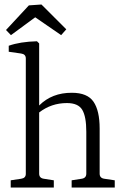

<svg xmlns="http://www.w3.org/2000/svg" viewBox="-20 -837 554 857"><path d="M28.8 -680.2 6.8 -703.1 108.9 -813 165 -816.9 275.9 -706.1 252.9 -680.2 137.2 -759.8ZM220.2 0H27.8V-32.2L74.2 -39.1Q95.2 -42 95.2 -61V-576.2Q95.2 -595.2 74.2 -598.1L19 -606V-632.8Q69.8 -650.9 145 -652.8L154.8 -643.1V-366.2Q211.9 -423.3 300.8 -422.9Q370.1 -422.9 397.5 -382.8Q424.8 -342.8 424.8 -263.2V-62Q424.8 -42 445.8 -39.1L492.2 -32.2V0H299.8V-32.2L344.2 -39.1Q365.2 -42 365.2 -62V-249Q365.2 -316.4 347.2 -346.7Q329.1 -377 278.8 -377Q209 -377 154.8 -335V-62Q154.8 -42 175.8 -39.1L220.2 -32.2Z"/></svg>

Font: Yrsa-Light
Style: Regular
Weight: 300
Designer: Anna Giedrys (Yrsa+Rasa design), David Brezina (Yrsa art-direction, Rasa art-direction, design)
Foundry: Rosetta Type Foundry
Version: Version 1.001;PS 1.1;hotconv 1.0.88;makeotf.lib2.5.647800